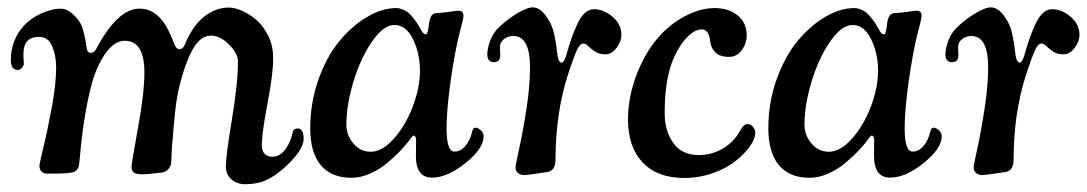

<svg xmlns="http://www.w3.org/2000/svg" viewBox="-20 -461 2893 511"><path d="M237.3 -333Q293.5 -438 351.1 -438Q380.4 -438 402.3 -417Q424.3 -396 442.9 -346.2Q448.7 -330.1 457 -330.1Q466.8 -330.1 471.2 -340.8Q493.2 -394 524.2 -417.5Q555.2 -440.9 588.4 -440.9Q612.8 -440.9 643.3 -422.1Q673.8 -403.3 690.4 -372.1Q707 -345.2 707 -304.7Q707 -264.2 691.9 -185.3Q676.8 -106.4 676.8 -74.2Q676.8 -59.6 684.1 -52Q691.4 -44.4 702.6 -43.9Q734.4 -42 753.4 -89.4Q755.4 -94.2 757.1 -101.3Q758.8 -108.4 759.8 -111.6Q760.7 -114.7 763.9 -116.9Q767.1 -119.1 772.5 -119.1Q788.1 -118.7 788.1 -91.8Q788.1 -59.6 732.9 -11.2Q709 9.3 686.5 19.3Q664.1 29.3 632.8 29.3Q610.8 29.3 595.9 16.4Q581.1 3.4 581.1 -18.1Q581.1 -45.9 597.2 -142.8Q613.3 -239.7 613.3 -297.4Q613.3 -318.4 589.6 -342.3Q565.9 -366.2 541.5 -366.2Q516.6 -366.2 497.8 -337.6Q479 -309.1 462.9 -252Q453.1 -218.3 448.2 -181.2Q443.4 -144 437 -60.5Q436.5 -53.2 436.3 -40.8Q436 -28.3 435.1 -23.9Q432.6 -14.6 425.5 -8.3Q418.5 -2 408.2 -1.5Q373 2.9 358.9 2.9Q343.8 2.9 336.9 -1.2Q330.1 -5.4 330.1 -17.1Q330.1 -26.9 347.2 -120.4Q364.3 -213.9 364.3 -268.1Q364.3 -352.5 312 -352.5Q284.7 -352.5 261.2 -319.6Q237.8 -286.6 224.6 -239.3Q202.1 -156.7 191.9 -35.2Q190.9 -24.9 189.7 -19.3Q188.5 -13.7 183.8 -8.3Q179.2 -2.9 171.4 -2Q153.8 1 134.3 1H103.5Q85 -1 85 -20.5Q85 -25.4 95.9 -70.6Q106.9 -115.7 118.2 -177Q129.4 -238.3 129.4 -281.7Q129.4 -313.5 118.7 -338.1Q107.9 -362.8 85.4 -362.8Q66.9 -363.3 56.2 -355Q43.5 -344.7 42.5 -320.8Q42 -313.5 42.7 -304.7Q43.5 -295.9 43.5 -291Q43 -285.6 38.1 -280.3Q33.2 -274.9 26.9 -274.9Q8.8 -275.4 8.8 -300.8Q8.8 -354 43.5 -392.6Q63 -413.6 91.1 -425.8Q119.1 -438 141.6 -438Q156.2 -438 171.1 -425.8Q186 -413.6 194.8 -397.5Q204.6 -377.9 210.4 -334Q212.4 -320.3 220.7 -320.3Q224.6 -320.3 227.8 -322Q231 -323.7 232.4 -325.4Q233.9 -327.1 235.4 -329.8Q236.8 -332.5 237.3 -333Z M1267.1 -98.1Q1267.1 -65.9 1219 -27.1Q1170.9 11.7 1129.9 11.7Q1086.9 11.7 1086.9 -45.9Q1086.9 -53.7 1087.2 -69.3Q1087.4 -85 1087.4 -88.9Q1086.4 -100.1 1081.1 -100.1Q1079.1 -100.1 1077.4 -98.1Q1075.7 -96.2 1073 -92.5Q1070.3 -88.9 1068.4 -86.4Q1057.6 -72.3 1044.2 -58.3Q1030.8 -44.4 1010.3 -27.1Q989.7 -9.8 964.6 1.2Q939.5 12.2 915.5 12.2Q861.8 12.2 833.7 -21.5Q805.7 -55.2 805.7 -119.6Q805.7 -187.5 827.4 -248.8Q849.1 -310.1 882.6 -350.8Q916 -391.6 956.3 -415.5Q996.6 -439.5 1034.2 -439.5Q1043 -439.5 1051.8 -435.8Q1060.5 -432.1 1066.2 -427.7Q1071.8 -423.3 1078.6 -414.8Q1085.4 -406.2 1088.4 -402.1Q1091.3 -397.9 1096.4 -388.7Q1101.6 -379.4 1102.1 -378.9Q1107.4 -369.6 1113.3 -369.6Q1119.1 -369.6 1121.6 -397Q1123.5 -412.1 1128.2 -418.9Q1132.8 -425.8 1142.1 -426.3Q1158.2 -426.8 1177 -429.7Q1195.8 -432.6 1200.2 -432.6Q1213.4 -432.6 1213.4 -419.9Q1213.4 -415.5 1212.4 -410.4Q1211.4 -405.3 1210.4 -401.1Q1209.5 -397 1207 -387.9Q1204.6 -378.9 1202.6 -371.1Q1190.4 -323.2 1179.4 -245.8Q1168.5 -168.5 1168.5 -119.1Q1168.5 -58.6 1189 -57.6Q1205.1 -57.1 1218 -71.8Q1231 -86.4 1236.8 -111.3Q1239.3 -122.1 1247.6 -121.1Q1253.9 -120.1 1261.7 -112.3Q1267.1 -106.4 1267.1 -98.1ZM1029.8 -394.5Q1000.5 -394.5 970 -350.1Q939.5 -305.7 920.7 -243.7Q901.9 -181.6 901.9 -129.9Q901.9 -100.6 920.7 -78.9Q939.5 -57.1 966.8 -57.1Q997.1 -57.1 1028.1 -91.8Q1059.1 -126.5 1078.4 -177Q1097.7 -227.5 1097.7 -272.5Q1097.7 -318.4 1079.3 -356.4Q1061 -394.5 1029.8 -394.5Z M1560.5 -436.5Q1586.9 -436.5 1610.4 -416.3Q1633.8 -396 1633.8 -368.2Q1633.8 -350.6 1620.8 -333.5Q1607.9 -316.4 1591.3 -316.4Q1574.7 -316.4 1563.7 -323.7Q1552.7 -331.1 1545.7 -338.1Q1538.6 -345.2 1532.2 -345.2Q1523.4 -345.2 1514.9 -326.4Q1506.3 -307.6 1490.7 -259.8Q1458.5 -157.7 1458.5 -36.6Q1458.5 -3.4 1431.2 -2.4Q1423.8 -1.5 1404.5 1.5Q1385.3 4.4 1376.5 4.9Q1366.2 5.4 1359.1 -0.2Q1352.1 -5.9 1352.1 -14.6Q1352.1 -22 1361.8 -65.7Q1371.6 -109.4 1381.1 -170.7Q1390.6 -231.9 1390.6 -281.7Q1390.6 -364.7 1346.7 -365.2Q1332.5 -365.2 1322 -357.4Q1311.5 -349.6 1311 -338.9Q1310.5 -332.5 1311 -325Q1311.5 -317.4 1311.5 -312.5Q1311 -295.4 1293.5 -295.4Q1276.9 -296.9 1276.9 -315.9Q1276.9 -332.5 1284.9 -353.5Q1293 -374.5 1309.6 -390.1Q1333.5 -412.1 1358.6 -426.8Q1383.8 -441.4 1397.9 -441.4Q1419.4 -441.4 1438.5 -410.6Q1444.3 -401.9 1448.7 -390.6Q1453.1 -379.4 1455.6 -367.2Q1458 -355 1459.5 -345.9Q1460.9 -336.9 1462.2 -325.7Q1463.4 -314.5 1463.9 -312.5Q1466.8 -294.4 1475.1 -294.4Q1480.5 -294.4 1486.3 -311.5Q1494.1 -338.9 1500.2 -356.7Q1506.3 -374.5 1515.6 -395Q1524.9 -415.5 1536.1 -426Q1547.4 -436.5 1560.5 -436.5Z M1881.8 -439.5Q1919.4 -439.5 1943.4 -419.9Q1967.3 -400.4 1967.3 -366.7Q1967.3 -345.2 1954.1 -327.4Q1940.9 -309.6 1920.4 -309.6Q1896 -309.6 1884 -321.5Q1872.1 -333.5 1870.1 -350.6Q1867.2 -382.8 1847.7 -382.8Q1829.6 -382.8 1810.1 -363.3Q1790.5 -343.8 1775.4 -311.5Q1749 -256.3 1749 -160.2Q1749 -112.3 1772 -80.3Q1794.9 -48.3 1839.8 -48.3Q1874 -48.3 1903.3 -65.4Q1932.6 -82.5 1948.7 -111.3Q1959 -130.9 1968.8 -130.9Q1977.5 -130.9 1983.9 -123.5Q1990.2 -116.2 1990.2 -107.4Q1990.2 -91.8 1975.8 -71.5Q1961.4 -51.3 1937.5 -32.2Q1913.6 -13.2 1877 -0.2Q1840.3 12.7 1801.3 12.7Q1729.5 12.7 1690.4 -28.6Q1651.4 -69.8 1651.4 -143.1Q1651.4 -204.6 1676 -266.8Q1700.7 -329.1 1741.2 -371.6Q1772.5 -403.3 1809.8 -421.4Q1847.2 -439.5 1881.8 -439.5Z M2486.3 -98.1Q2486.3 -65.9 2438.2 -27.1Q2390.1 11.7 2349.1 11.7Q2306.2 11.7 2306.2 -45.9Q2306.2 -53.7 2306.4 -69.3Q2306.6 -85 2306.6 -88.9Q2305.7 -100.1 2300.3 -100.1Q2298.3 -100.1 2296.6 -98.1Q2294.9 -96.2 2292.2 -92.5Q2289.6 -88.9 2287.6 -86.4Q2276.9 -72.3 2263.4 -58.3Q2250 -44.4 2229.5 -27.1Q2209 -9.8 2183.8 1.2Q2158.7 12.2 2134.8 12.2Q2081.1 12.2 2053 -21.5Q2024.9 -55.2 2024.9 -119.6Q2024.9 -187.5 2046.6 -248.8Q2068.4 -310.1 2101.8 -350.8Q2135.3 -391.6 2175.5 -415.5Q2215.8 -439.5 2253.4 -439.5Q2262.2 -439.5 2271 -435.8Q2279.8 -432.1 2285.4 -427.7Q2291 -423.3 2297.9 -414.8Q2304.7 -406.2 2307.6 -402.1Q2310.5 -397.9 2315.7 -388.7Q2320.8 -379.4 2321.3 -378.9Q2326.7 -369.6 2332.5 -369.6Q2338.4 -369.6 2340.8 -397Q2342.8 -412.1 2347.4 -418.9Q2352.1 -425.8 2361.3 -426.3Q2377.4 -426.8 2396.2 -429.7Q2415 -432.6 2419.4 -432.6Q2432.6 -432.6 2432.6 -419.9Q2432.6 -415.5 2431.6 -410.4Q2430.7 -405.3 2429.7 -401.1Q2428.7 -397 2426.3 -387.9Q2423.8 -378.9 2421.9 -371.1Q2409.7 -323.2 2398.7 -245.8Q2387.7 -168.5 2387.7 -119.1Q2387.7 -58.6 2408.2 -57.6Q2424.3 -57.1 2437.3 -71.8Q2450.2 -86.4 2456.1 -111.3Q2458.5 -122.1 2466.8 -121.1Q2473.1 -120.1 2481 -112.3Q2486.3 -106.4 2486.3 -98.1ZM2249 -394.5Q2219.7 -394.5 2189.2 -350.1Q2158.7 -305.7 2139.9 -243.7Q2121.1 -181.6 2121.1 -129.9Q2121.1 -100.6 2139.9 -78.9Q2158.7 -57.1 2186 -57.1Q2216.3 -57.1 2247.3 -91.8Q2278.3 -126.5 2297.6 -177Q2316.9 -227.5 2316.9 -272.5Q2316.9 -318.4 2298.6 -356.4Q2280.3 -394.5 2249 -394.5Z M2779.8 -436.5Q2806.2 -436.5 2829.6 -416.3Q2853 -396 2853 -368.2Q2853 -350.6 2840.1 -333.5Q2827.1 -316.4 2810.5 -316.4Q2793.9 -316.4 2783 -323.7Q2772 -331.1 2764.9 -338.1Q2757.8 -345.2 2751.5 -345.2Q2742.7 -345.2 2734.1 -326.4Q2725.6 -307.6 2710 -259.8Q2677.7 -157.7 2677.7 -36.6Q2677.7 -3.4 2650.4 -2.4Q2643.1 -1.5 2623.8 1.5Q2604.5 4.4 2595.7 4.9Q2585.4 5.4 2578.4 -0.2Q2571.3 -5.9 2571.3 -14.6Q2571.3 -22 2581.1 -65.7Q2590.8 -109.4 2600.3 -170.7Q2609.9 -231.9 2609.9 -281.7Q2609.9 -364.7 2565.9 -365.2Q2551.8 -365.2 2541.3 -357.4Q2530.8 -349.6 2530.3 -338.9Q2529.8 -332.5 2530.3 -325Q2530.8 -317.4 2530.8 -312.5Q2530.3 -295.4 2512.7 -295.4Q2496.1 -296.9 2496.1 -315.9Q2496.1 -332.5 2504.2 -353.5Q2512.2 -374.5 2528.8 -390.1Q2552.7 -412.1 2577.9 -426.8Q2603 -441.4 2617.2 -441.4Q2638.7 -441.4 2657.7 -410.6Q2663.6 -401.9 2668 -390.6Q2672.4 -379.4 2674.8 -367.2Q2677.2 -355 2678.7 -345.9Q2680.2 -336.9 2681.4 -325.7Q2682.6 -314.5 2683.1 -312.5Q2686 -294.4 2694.3 -294.4Q2699.7 -294.4 2705.6 -311.5Q2713.4 -338.9 2719.5 -356.7Q2725.6 -374.5 2734.9 -395Q2744.1 -415.5 2755.4 -426Q2766.6 -436.5 2779.8 -436.5Z"/></svg>

Font: Cooper* Medium
Style: Italic
Weight: 500
Italic angle: -7°
Designer: Owen Earl
Foundry: indestructible type*
Version: Version 0.001